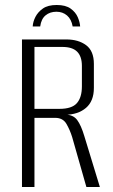

<svg xmlns="http://www.w3.org/2000/svg" viewBox="-20 -749 453 769"><path d="M207 -729Q243 -729 263 -714.5Q283 -700 291.5 -680Q300 -660 301 -643H271Q266 -672 248.5 -687Q231 -702 206 -702Q180 -702 162.5 -687.5Q145 -673 141 -643H111Q112 -662 122 -681.5Q132 -701 152 -715Q172 -729 207 -729ZM68 0V-591H246Q294 -591 325 -568Q356 -545 356 -493V-397Q356 -344 324.5 -317Q293 -290 240 -289V-290Q273 -290 289 -268.5Q305 -247 318 -203L380 0H326L269 -200Q260 -229 246 -253Q232 -277 201 -277H118V0ZM118 -313H218Q268 -313 288 -336Q308 -359 308 -403V-485Q308 -523 289 -542Q270 -561 230 -561H118Z"/></svg>

Font: Alumni Sans Light
Style: Regular
Weight: 300
Version: Version 1.018